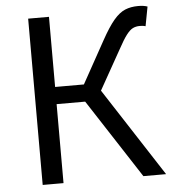

<svg xmlns="http://www.w3.org/2000/svg" viewBox="-53 -794 754 843"><g transform="rotate(-5 324.0 -373.0)"><path d="M101.1 0V-732.9H192.9V-423.8H319.8L422.9 -609.9Q454.1 -666.5 479 -695.8Q503.9 -725.1 529.3 -735.6Q554.7 -746.1 586.9 -746.1Q611.3 -746.1 627.9 -740.2L611.8 -654.8Q604.5 -657.2 597.9 -657.7Q591.3 -658.2 585.9 -658.2Q569.3 -658.2 555.9 -651.6Q542.5 -645 527.3 -625.2Q512.2 -605.5 490.2 -564.9L392.1 -390.1L645 0H544.9L318.8 -348.1H192.9V0Z"/></g></svg>

Font: Source Han Sans CN
Style: Regular
Weight: 400
Designer: Ryoko NISHIZUKA  (kana, bopomofo & ideographs); Paul D. Hunt (Latin, Greek & Cyrillic); Sandoll Communications , Soo-you
Foundry: Adobe
Version: Version 2.004;hotconv 1.0.118;makeotfexe 2.5.65603